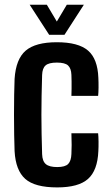

<svg xmlns="http://www.w3.org/2000/svg" viewBox="-20 -788 475 816"><path d="M283.5 -380.5Q284 -393.5 284.2 -409.8Q284.5 -426 284.2 -442Q284 -458 283.5 -470Q282.5 -497.5 269.2 -509.8Q256 -522 221.5 -522Q187.5 -522 173.8 -510Q160 -498 159 -469.5Q157.5 -423.5 156.8 -381.8Q156 -340 156 -300Q156 -260 156.8 -219Q157.5 -178 159 -133Q160 -103 174.8 -90.5Q189.5 -78 223 -78Q257 -78 269.8 -91.2Q282.5 -104.5 283.5 -133.5Q284.5 -151.5 284.5 -171.8Q284.5 -192 283.5 -221.5H397Q398.5 -209.5 398.8 -186Q399 -162.5 398 -145.5Q394.5 -63.5 354 -27.5Q313.5 8.5 223 8.5Q128 8.5 87.2 -27.8Q46.5 -64 42 -145.5Q41 -175 40.2 -216Q39.5 -257 39.5 -301.2Q39.5 -345.5 40.2 -385.5Q41 -425.5 42 -453Q47.5 -537 89.2 -572.8Q131 -608.5 221.5 -608.5Q313 -608.5 354 -573.2Q395 -538 398 -457.5Q399 -439 398.8 -415.5Q398.5 -392 397 -380.5ZM189 -640 106 -768H179L221.5 -696.5L264 -768H336.5L254 -640Z"/></svg>

Font: Big Shoulders Text Thin
Style: Bold
Weight: 700
Version: Version 2.002